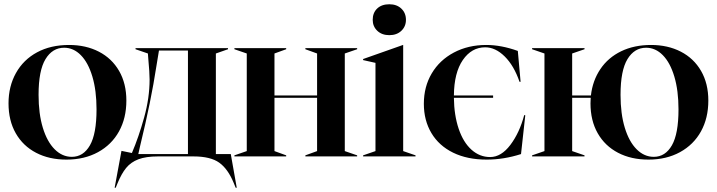

<svg xmlns="http://www.w3.org/2000/svg" viewBox="-20 -734 3364 901"><path d="M20 -249Q20 -329 55 -391.5Q90 -454 154 -488.5Q218 -523 304 -523Q383 -523 444 -491.5Q505 -460 539 -401Q573 -342 573 -262Q573 -180 538.5 -117.5Q504 -55 440 -20Q376 15 292 15Q211 15 149.5 -17Q88 -49 54 -108.5Q20 -168 20 -249ZM317 2Q371 2 402 -52Q433 -106 433 -221Q433 -309 413.5 -374.5Q394 -440 359.5 -475Q325 -510 281 -510Q226 -510 193.5 -456.5Q161 -403 161 -289Q161 -200 181 -134.5Q201 -69 236.5 -33.5Q272 2 317 2Z M550 -26 599 -16Q631 -91 656.5 -183Q682 -275 682 -361Q682 -393 676 -457Q674 -477 674 -483L616 -503V-508H1050V-503L993 -483V-11H1063L1091 147H1086L1077 125Q1050 59 1009 29.5Q968 0 888 0H721Q665 0 629.5 13.5Q594 27 572 54Q550 81 532 125L523 147H518ZM862 -11V-497H726L714 -424Q689 -260 638 -51L629 -11Z M1080 -5 1138 -25V-483L1080 -503V-508H1323V-503L1268 -483V-286H1468V-483L1413 -503V-508H1656V-503L1598 -483V-25L1656 -5V0H1413V-5L1468 -25V-275H1268V-25L1323 -5V0H1080Z M1684 -5 1742 -25V-439L1684 -452V-457L1871 -523H1872V-25L1930 -5V0H1684ZM1729 -641Q1729 -674 1750 -694Q1771 -714 1807 -714Q1842 -714 1863.5 -693.5Q1885 -673 1885 -641Q1885 -610 1863.5 -589.5Q1842 -569 1807 -569Q1772 -569 1750.5 -589.5Q1729 -610 1729 -641Z M1969 -247Q1969 -327 2006 -389.5Q2043 -452 2110 -487.5Q2177 -523 2262 -523Q2332 -523 2410 -495L2423 -350H2418Q2392 -426 2348.5 -469Q2305 -512 2257 -512Q2193 -512 2152 -452.5Q2111 -393 2110 -286H2294V-275H2110Q2111 -193 2132.5 -129.5Q2154 -66 2192.5 -31.5Q2231 3 2280 3Q2332 3 2375 -54Q2418 -111 2440 -194L2445 -193L2425 -11Q2344 15 2264 15Q2173 15 2106.5 -17.5Q2040 -50 2004.5 -109.5Q1969 -169 1969 -247Z M2477 -5 2535 -25V-483L2477 -503V-508H2723V-503L2665 -483V-286H2753Q2761 -356 2797.5 -410Q2834 -464 2895 -493.5Q2956 -523 3035 -523Q3114 -523 3175 -491.5Q3236 -460 3270 -401Q3304 -342 3304 -262Q3304 -180 3269.5 -117.5Q3235 -55 3171 -20Q3107 15 3023 15Q2942 15 2880.5 -17Q2819 -49 2785 -108.5Q2751 -168 2751 -249Q2751 -266 2752 -275H2665V-25L2723 -5V0H2477ZM3048 2Q3102 2 3133 -52Q3164 -106 3164 -221Q3164 -309 3144.5 -374.5Q3125 -440 3090.5 -475Q3056 -510 3012 -510Q2957 -510 2924.5 -456.5Q2892 -403 2892 -289Q2892 -200 2912 -134.5Q2932 -69 2967.5 -33.5Q3003 2 3048 2Z"/></svg>

Font: Nyght Serif Medium
Style: Regular
Weight: 500
Designer: Maksym Kobuzan
Version: Version 0.410